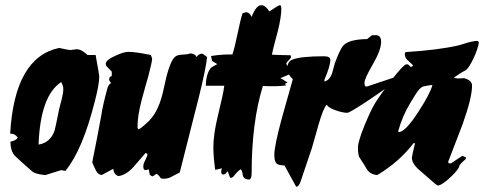

<svg xmlns="http://www.w3.org/2000/svg" viewBox="-20 -662 1858 737"><path d="M361 -369Q361 -338 344 -273Q297 -86 231 -6L215 -9L154 10Q120 7 106 -2Q103 -4 69.5 -34Q36 -64 33 -69Q20 -87 20 -118Q43 -123 48 -134Q37 -150 19 -149Q36 -442 207 -478Q242 -470 251 -470Q255 -470 262.5 -471.5Q270 -473 274 -473Q288 -473 302.5 -462Q317 -451 316 -451H347Q361 -374 361 -369ZM223 -321Q223 -332 215 -347Q135 -295 128 -107Q172 -114 189 -159Q192 -167 207 -243Q212 -262 217.5 -283.5Q223 -305 223 -321Z M399 -357Q399 -368 409 -370V-387L388 -409Q386 -413 386 -417Q386 -432 423 -448Q455 -463 473 -463Q499 -463 559 -451Q564 -437 564 -437Q564 -426 550 -372Q536 -324 523 -275Q508 -217 508 -177Q508 -166 512 -166Q518 -166 550 -196Q591 -235 609 -324Q628 -417 648 -440Q658 -452 678 -452Q702 -453 710 -457Q730 -456 734 -443Q744 -456 755 -456Q759 -456 775 -443Q770 -397 744 -292Q719 -195 670 0Q665 2 641 15Q626 24 610 24Q603 24 598 23Q586 6 581 6Q577 6 572.5 10.5Q568 15 564 15L555 9L551 -12Q541 -9 538 -9Q530 -9 530 -24Q530 -33 538 -48Q546 -63 546 -71L539 -75Q516 -49 493 -22Q466 9 435 14Q417 9 415 -14L370 10Q356 8 348 -8Q340 -24 334 -39Q353 -132 369 -220Q374 -256 393 -326Q399 -341 407 -343Q399 -351 399 -357Z M872 -453Q881 -479 892 -533Q903 -587 911 -611Q916 -613 923 -615Q938 -615 946 -597Q963 -642 983 -642Q999 -642 1014 -618Q1049 -642 1054 -642H1057Q1060 -633 1060 -631Q1060 -596 1046 -541Q1026 -468 1024 -452Q1073 -450 1095 -450Q1097 -447 1097 -443Q1097 -439 1088.5 -431Q1080 -423 1079 -417Q1080 -416 1098 -381Q1087 -374 1056 -362Q1064 -359 1079 -348L1084 -346L1074 -340L1078 -334Q1038 -329 989 -332Q946 -192 946 0Q946 27 936 27Q914 27 911.5 8Q909 -11 903 -12Q889 -2 875 17Q868 21 864 21Q863 21 854 -5Q845 8 838 8Q829 8 829 -2Q829 -9 832 -16L806 -10Q799 -61 799 -97Q799 -147 816 -216Q837 -301 841 -333H770Q771 -381 791 -403Q799 -407 814 -416L794 -428L790 -447Q834 -454 872 -453Z M1503 -368Q1502 -360 1492 -348Q1482 -336 1402.5 -282.5Q1323 -229 1313 -229Q1296 -229 1270 -238Q1241 -248 1234 -260Q1221 -247 1202 -181Q1189 -137 1177 -93Q1172 -77 1133 37Q1127 54 1117 55L1072 -27Q1048 -27 1040.5 -35.5Q1033 -44 1033 -68Q1033 -102 1062 -209Q1083 -283 1104 -358Q1083 -377 1083 -399Q1083 -426 1102 -433Q1133 -446 1224 -446Q1248 -446 1248 -432Q1248 -409 1225 -355L1226 -349Q1245 -355 1254 -378Q1259 -398 1265 -418Q1279 -458 1293 -481Q1311 -511 1389 -512L1408 -527H1423Q1443 -527 1443 -501Q1443 -470 1411 -415Q1379 -360 1379 -344Q1379 -340 1381 -331L1389 -330Z M1818 -498Q1815 -476 1799 -441Q1783 -406 1769 -393Q1752 -385 1722 -364Q1732 -359 1761 -362Q1792 -354 1792 -333Q1792 -287 1756 -186Q1728 -113 1700 -40L1703 -35H1711L1755 -64L1768 -58V-52Q1752 -38 1744 -28Q1743 -13 1709 18.5Q1675 50 1661 50Q1656 50 1621 18Q1602 1 1583 -15Q1561 -37 1561 -57Q1561 -62 1573 -112L1568 -113Q1512 -40 1428 10Q1407 8 1396 -3Q1389 -9 1377 -31Q1368 -45 1359 -59Q1354 -70 1354 -96Q1354 -119 1381 -185Q1406 -245 1424 -273Q1442 -301 1480 -351Q1529 -415 1540 -415H1546L1557 -405L1563 -407L1565 -412Q1554 -422 1543.5 -432Q1533 -442 1534 -457L1537 -462Q1663 -470 1741 -488Q1759 -494 1779 -499.5Q1799 -505 1815 -505ZM1640 -336Q1628 -335 1604 -330Q1591 -325 1576 -301Q1565 -283 1554 -265Q1525 -218 1508 -157L1512 -155Q1537 -157 1586 -233Q1631 -302 1640 -336Z"/></svg>

Font: Ode an Erik AH
Style: Regular
Weight: 400
Designer: Andreas Höfeld
Foundry: Fontgrube AH
Version: Version 2.00